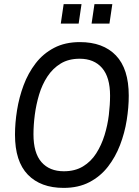

<svg xmlns="http://www.w3.org/2000/svg" viewBox="-20 -903 678 935"><path d="M290 12Q178 12 115.5 -52.5Q53 -117 53 -247Q53 -304 63 -366.5Q73 -429 95 -488Q117 -547 153.5 -594.5Q190 -642 243.5 -670Q297 -698 369 -698Q482 -698 544.5 -633Q607 -568 607 -437Q607 -380 597 -317.5Q587 -255 564.5 -196.5Q542 -138 505.5 -91Q469 -44 415.5 -16Q362 12 290 12ZM291 -69Q345 -69 384 -92.5Q423 -116 448.5 -156Q474 -196 489 -244.5Q504 -293 510 -343Q516 -393 516 -437Q516 -527 477 -572Q438 -617 368 -617Q314 -617 275.5 -593.5Q237 -570 211 -530.5Q185 -491 170.5 -442.5Q156 -394 149.5 -344Q143 -294 143 -249Q143 -158 182 -113.5Q221 -69 291 -69ZM426 -788 440 -883H527L513 -788ZM276 -788 290 -883H377L363 -788Z"/></svg>

Font: Archivo Narrow
Style: Italic
Weight: 400
Italic angle: -8°
Designer: Hector Gatti
Foundry: Omnibus-Type
Version: Version 3.002